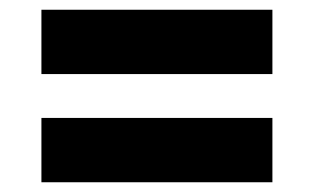

<svg xmlns="http://www.w3.org/2000/svg" viewBox="-20 -518 644 394"><path d="M539 -366H65V-498H539ZM539 -144H65V-276H539Z"/></svg>

Font: Work Sans ExtraBold
Style: Regular
Weight: 800
Designer: Wei Huang
Foundry: Wei Huang
Version: Version 1.500